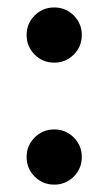

<svg xmlns="http://www.w3.org/2000/svg" viewBox="-20 -483 297 518"><path d="M126.5 -314Q95.2 -314 73.5 -335.7Q51.8 -357.4 51.8 -388.7Q51.8 -419.4 73.5 -441.2Q95.2 -462.9 126.5 -462.9Q157.2 -462.9 179 -441.2Q200.7 -419.4 200.7 -388.7Q200.7 -357.4 179 -335.7Q157.2 -314 126.5 -314ZM126.5 15.1Q95.2 15.1 73.5 -6.6Q51.8 -28.3 51.8 -59.6Q51.8 -90.3 73.5 -112.1Q95.2 -133.8 126.5 -133.8Q157.2 -133.8 179 -112.1Q200.7 -90.3 200.7 -59.6Q200.7 -28.3 179 -6.6Q157.2 15.1 126.5 15.1Z"/></svg>

Font: Cadman
Style: Regular
Weight: 400
Designer: Paul James MIller
Foundry: High-Logic / Made with FontCreator
Version: Version 2.114;March 28, 2021;FontCreator 13.0.0.2683 64-bit